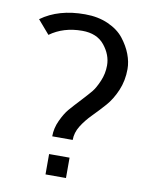

<svg xmlns="http://www.w3.org/2000/svg" viewBox="-82 -774 643 834"><g transform="rotate(10 240.0 -357.5)"><path d="M32.2 -659.2Q109.4 -715.3 226.1 -714.8Q283.2 -714.8 328.1 -694.8Q373 -674.8 397.9 -642.8Q422.9 -610.8 435.5 -577.4Q448.2 -543.9 448.2 -512.2Q448.2 -461.4 429.7 -417.7Q411.1 -374 384.5 -344Q357.9 -314 331.1 -286.9Q304.2 -259.8 285.6 -230Q267.1 -200.2 267.1 -168H176.8Q176.8 -204.1 192.9 -238.5Q209 -272.9 225.6 -292.5Q242.2 -312 276.9 -349.1Q302.7 -377 315.9 -393.1Q329.1 -409.2 343.5 -442.6Q357.9 -476.1 357.9 -512.2Q357.9 -559.1 324.5 -600.6Q291 -642.1 226.1 -642.1Q143.1 -642.1 84 -599.1ZM176.8 0V-89.8H267.1V0Z"/></g></svg>

Font: Carme
Style: Regular
Weight: 400
Version: 1.000